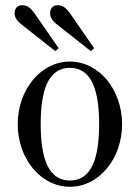

<svg xmlns="http://www.w3.org/2000/svg" viewBox="-20 -704 536 736"><path d="M172 -653C172 -635 184 -621 200 -609L328 -508L341 -519L249 -652C231 -677 218 -684 200 -684C182 -684 172 -671 172 -653ZM36 -653C36 -635 48 -621 64 -609L192 -508L205 -519L113 -652C95 -677 82 -684 64 -684C46 -684 36 -671 36 -653ZM136 -228C136 -356 164 -444 248 -444C332 -444 360 -356 360 -228C360 -100 332 -12 248 -12C164 -12 136 -100 136 -228ZM48 -228C48 -96 136 12 248 12C360 12 448 -96 448 -228C448 -360 360 -468 248 -468C136 -468 48 -360 48 -228Z"/></svg>

Font: Old Standard
Style: Regular
Weight: 400
Designer: Alexey Kryukov <alexios@thessalonica.org.ru>
Version: Version 2.0